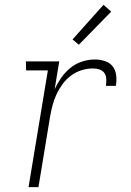

<svg xmlns="http://www.w3.org/2000/svg" viewBox="-20 -774 540 794"><path d="M98 0 178 -483H88L87 -520H225L206 -405Q217 -429 233 -452Q249 -475 271 -493Q293 -511 319.5 -519.5Q346 -528 372 -528Q393 -528 413.5 -521.5Q434 -515 446 -499.5Q458 -484 460.5 -462.5Q463 -441 459 -419H418Q420 -433 419.5 -447Q419 -461 412 -471.5Q405 -482 392 -486.5Q379 -491 365 -491Q342 -491 318.5 -484Q295 -477 274.5 -462Q254 -447 239 -426.5Q224 -406 213.5 -383.5Q203 -361 197 -337.5Q191 -314 187 -291L139 0ZM306 -589 280 -611 408 -754 440 -726Z"/></svg>

Font: Iosevka Curly Slab Extralight
Style: Italic
Weight: 200
Italic angle: -9°
Monospace: yes
Designer: Belleve Invis
Foundry: Belleve Invis
Version: Version 22.1.2; ttfautohint (v1.8.4)